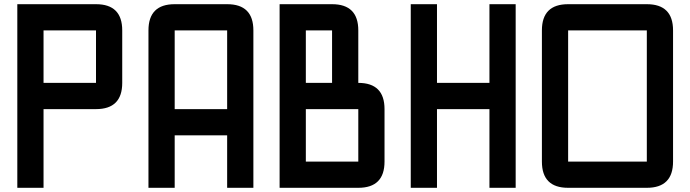

<svg xmlns="http://www.w3.org/2000/svg" viewBox="-20 -895 3290 915"><path d="M187.5 -375V0H62.5V-875H437.5Q562.5 -875 562.5 -750V-500Q562.5 -375 437.5 -375ZM187.5 -500H437.5V-750H187.5Z M812.5 -250V0H687.5V-750Q687.5 -875 812.5 -875H1062.5Q1187.5 -875 1187.5 -750V0H1062.5V-250ZM812.5 -375H1062.5V-750H812.5Z M1437.5 -500H1562.5V-750H1437.5ZM1437.5 -125H1687.5V-375H1437.5ZM1312.5 0V-875H1562.5Q1687.5 -875 1687.5 -750V-500Q1812.5 -500 1812.5 -375V-125Q1812.5 0 1687.5 0Z M2062.5 0H1937.5V-875H2062.5V-500H2312.5V-875H2437.5V0H2312.5V-375H2062.5Z M2687.5 0Q2562.5 0 2562.5 -125V-750Q2562.5 -875 2687.5 -875H3062.5Q3187.5 -875 3187.5 -750V-125Q3187.5 0 3062.5 0ZM2687.5 -125H3062.5V-750H2687.5Z"/></svg>

Font: Oldtimer
Style: Regular
Weight: 400
Designer: GGBotNet
Foundry: GGBotNet
Version: 1.00